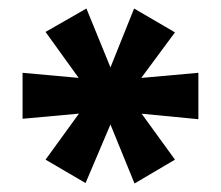

<svg xmlns="http://www.w3.org/2000/svg" viewBox="-20 -741 518 451"><path d="M181 -311 87 -366 177 -490 186 -476 33 -462V-570L187 -556L177 -541L87 -666L183 -721L243 -574H236L295 -721L391 -665L300 -542L290 -556L446 -570V-461L291 -476L301 -490L391 -366L296 -310L236 -457H243Z"/></svg>

Font: Nunito Sans 9pt ExtraBold
Style: Regular
Weight: 800
Version: Version 3.101;gftools[0.9.27]